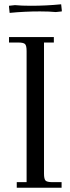

<svg xmlns="http://www.w3.org/2000/svg" viewBox="-20 -875 326 895"><path d="M22 -676.8V-702.1H231V-676.8H185.1V-65.9Q185.1 -41 192.1 -33.4Q199.2 -25.9 224.1 -25.9H267.1V0H58.1V-25.9H104V-637.2Q104 -662.1 96.9 -669.4Q89.8 -676.8 64.9 -676.8ZM22 -842.8V-848.1L49.8 -851.1Q79.6 -848.1 124 -848.1Q195.3 -848.1 265.1 -855L268.1 -827.1V-821.8L240.2 -818.8Q210.4 -821.8 166 -821.8Q94.7 -821.8 24.9 -814.9Z"/></svg>

Font: Dihjauti S
Style: Regular
Weight: 400
Designer: T. Christopher White
Version: Version 3.0.0